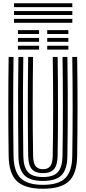

<svg xmlns="http://www.w3.org/2000/svg" viewBox="-20 -1150 528 1180"><path d="M244.2 10Q132.5 10 83.6 -36.8Q34.8 -83.5 33.2 -191Q28.8 -495.5 33.2 -800H63.2Q58.8 -495.5 63.2 -191Q64.8 -96.2 106.9 -55.1Q149 -14 244.2 -14Q339 -14 380.9 -55.1Q422.8 -96.2 424.2 -191Q428.8 -495.5 424.2 -800H454.2Q458.8 -495.5 454.2 -191Q452.8 -83.5 404.1 -36.8Q355.5 10 244.2 10ZM244.2 -38Q163.8 -38 129.1 -73.9Q94.5 -109.8 93.2 -190.8Q92 -299.5 91.4 -395.2Q90.8 -491 91.2 -588.5Q91.8 -686 93.2 -800H123.2Q121.5 -686.5 121.1 -585.9Q120.8 -485.2 121.4 -389Q122 -292.8 123.2 -192Q124.2 -122.8 152 -92.4Q179.8 -62 244.2 -62Q308.5 -62 335.9 -92.5Q363.2 -123 364.2 -192Q368.8 -495.2 364.2 -800H394.2Q396 -684.5 396.4 -584Q396.8 -483.5 396.2 -387.9Q395.8 -292.2 394.2 -190.8Q393.2 -110.2 359 -74.1Q324.8 -38 244.2 -38ZM244.2 -86Q196.8 -86 175.5 -110.9Q154.2 -135.8 153.2 -193Q148.8 -495.8 153.2 -800H183.2Q181.2 -657.2 181 -503Q180.8 -348.8 183.5 -193Q184.2 -147.5 198.9 -128.8Q213.5 -110 244.2 -110Q274.5 -110 288.9 -128.8Q303.2 -147.5 304 -193Q306.8 -342 306.6 -496.4Q306.5 -650.8 304.2 -800H334.2Q338.8 -497.2 334.2 -193Q333.2 -135.8 312.2 -110.9Q291.2 -86 244.2 -86ZM270.2 -941V-965H400.2V-941ZM90.2 -941V-965H220.2V-941ZM90.2 -893V-917H220.2V-893ZM270.2 -893V-917H400.2V-893ZM90.2 -845V-869H220.2V-845ZM270.2 -845V-869H400.2V-845ZM424.5 -1106H66V-1130H424.5ZM424.5 -1058H66V-1082H424.5ZM424.5 -1010H66V-1034H424.5Z"/></svg>

Font: Big Shoulders Inline Display Black
Style: Regular
Weight: 900
Designer: Patric King
Foundry: XO Type Co
Version: Version 1.000